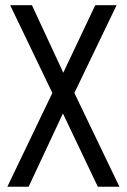

<svg xmlns="http://www.w3.org/2000/svg" viewBox="-20 -707 479 727"><path d="M101 -687.2H18.6L178.2 -355L7.8 0H88.4L218.2 -277.4L350.4 0H432.2L261.6 -355L421.4 -687.2H340.6L219.6 -431.8Z"/></svg>

Font: Secuela Light
Style: Regular
Weight: 300
Designer: Fernando Haro
Foundry: deFharo
Version: Version 1.708